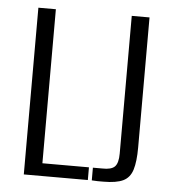

<svg xmlns="http://www.w3.org/2000/svg" viewBox="-46 -634 608 678"><g transform="rotate(5 257.5 -295.0)"><path d="M63 0V-591H125V-45H290V0ZM345 1Q336 1 325 1Q314 1 304 0V-45H337Q369 -44 381.5 -56.5Q394 -69 394 -103V-591H457V-130Q457 -80 448 -51Q439 -22 415 -10.5Q391 1 345 1Z"/></g></svg>

Font: Alumni Sans Thin
Style: Regular
Weight: 400
Version: Version 1.018